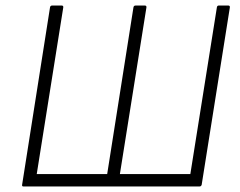

<svg xmlns="http://www.w3.org/2000/svg" viewBox="-20 -675 867 695"><path d="M65 0Q59 0 60 -6L161 -648Q162 -655 169 -655H203Q210 -655 209 -648L113 -45H368L463 -648Q464 -655 471 -655H504Q511 -655 510 -648L414 -45H669L765 -648Q766 -655 772 -655H806Q813 -655 812 -648L710 -6Q708 0 702 0Z"/></svg>

Font: Sofia Sans Semi Condensed Light
Style: Italic
Weight: 300
Italic angle: -9°
Version: Version 4.100